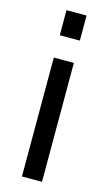

<svg xmlns="http://www.w3.org/2000/svg" viewBox="-115 -772 460 814"><g transform="rotate(15 115.0 -365.0)"><path d="M71 0V-522H159V0ZM71 -730H159V-620H71Z"/></g></svg>

Font: YasnoRaleway Medium
Style: Regular
Weight: 500
Designer: Matt McInerney, Pablo Impallari, Rodrigo Fuenzalida
Foundry: Matt McInerney, Pablo Impallari, Rodrigo Fuenzalida
Version: Version 4.026